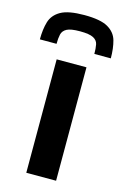

<svg xmlns="http://www.w3.org/2000/svg" viewBox="-121 -780 545 834"><g transform="rotate(15 151.5 -363.5)"><path d="M85 0V-510H219V0ZM152 -727Q225 -727 258.5 -707.5Q292 -688 301.5 -654Q311 -620 311 -575H237Q237 -600 233.5 -617.5Q230 -635 212 -644.5Q194 -654 152 -654Q110 -654 92.5 -644.5Q75 -635 71 -617.5Q67 -600 67 -575H-8Q-8 -620 2 -654Q12 -688 46 -707.5Q80 -727 152 -727Z"/></g></svg>

Font: Saira Expanded SemiBold
Style: Regular
Weight: 600
Width: 7
Designer: Hector Gatti with collaboration of the Omnibus-Type team
Foundry: Omnibus-Type
Version: Version 1.100; ttfautohint (v1.8.3)